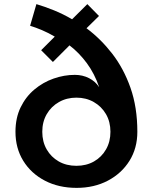

<svg xmlns="http://www.w3.org/2000/svg" viewBox="-20 -895 754 931"><path d="M351.5 16Q436.5 16 503 -19Q569.5 -54 607.8 -115.2Q646 -176.5 646 -256Q646 -374.5 612.8 -469Q579.5 -563.5 523.8 -635.2Q468 -707 399.5 -758L460 -817.5L403.5 -875L329.5 -801.5Q287 -826.5 242 -844.8Q197 -863 156.5 -875L126 -770Q152.5 -762 183.8 -748.8Q215 -735.5 245.5 -717.5L179.5 -651.5L236.5 -594.5L317 -675Q364 -639 401.2 -588.5Q438.5 -538 461 -472Q443 -500 411.8 -516Q380.5 -532 343 -532Q291 -532 239.8 -514Q188.5 -496 146.8 -461Q105 -426 80 -374.5Q55 -323 55 -256Q55 -176.5 92.8 -115.2Q130.5 -54 197.5 -19Q264.5 16 351.5 16ZM350.5 -91Q302 -91 264.8 -112.2Q227.5 -133.5 206.2 -170.8Q185 -208 185 -256Q185 -304.5 206.8 -341.8Q228.5 -379 266 -400.2Q303.5 -421.5 350.5 -421.5Q397.5 -421.5 434.8 -400.2Q472 -379 493.8 -341.8Q515.5 -304.5 515.5 -256Q515.5 -208 494.2 -170.8Q473 -133.5 435.8 -112.2Q398.5 -91 350.5 -91Z"/></svg>

Font: Spartan SemiBold
Style: Regular
Weight: 600
Designer: Matt Bailey, Mirko Velimirovic
Foundry: Matt Bailey
Version: Version 1.003; ttfautohint (v1.8.3)